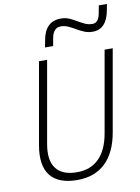

<svg xmlns="http://www.w3.org/2000/svg" viewBox="-102 -1014 797 1092"><g transform="rotate(-10 297.0 -468.5)"><path d="M255.9 9.8Q146.5 9.8 100.1 -49.1Q53.7 -107.9 73.7 -222.7L156.7 -693.4H203.6L120.6 -222.7Q104 -129.9 140.1 -82Q176.3 -34.2 261.7 -34.2Q338.9 -34.2 387.5 -82Q436 -129.9 452.6 -222.7L535.6 -693.4H582.5L499.5 -222.7Q479.5 -107.9 417.5 -49.1Q355.5 9.8 255.9 9.8ZM204.1 -764.6 211.4 -803.7Q229.5 -911.1 320.8 -911.1Q346.7 -911.1 368.4 -901.9Q390.1 -892.6 410.2 -880.4Q430.2 -868.2 450.4 -858.9Q470.7 -849.6 494.1 -849.6Q530.3 -849.6 539.6 -908.2L546.9 -947.3H593.8L587.4 -913.1Q568.4 -805.7 487.3 -805.7Q461.4 -805.7 439.2 -814.9Q417 -824.2 396.5 -836.4Q376 -848.6 355.5 -857.9Q335 -867.2 313 -867.2Q269 -867.2 258.8 -808.6L251 -764.6Z"/></g></svg>

Font: Cascadia Mono PL ExtraLight
Style: Italic
Weight: 200
Italic angle: -10°
Monospace: yes
Designer: Aaron Bell
Foundry: Saja Typeworks
Version: Version 2404.023; ttfautohint (v1.8.4)